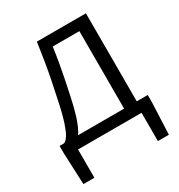

<svg xmlns="http://www.w3.org/2000/svg" viewBox="-196 -786 1029 1105"><g transform="rotate(-30 319.0 -234.0)"><path d="M108 0V188H35L26 -21V-71H612V-21L603 188H530V0ZM455 -31V-586H278Q270 -529 262 -483.5Q254 -438 245 -393Q236 -348 224 -292Q209 -220 193.5 -170.5Q178 -121 160.5 -89.5Q143 -58 123.5 -42Q104 -26 80 -22L56 -71Q70 -76 84.5 -98.5Q99 -121 115.5 -170.5Q132 -220 150 -307Q164 -372 174.5 -424.5Q185 -477 194 -531.5Q203 -586 213 -656H539V-31Z"/></g></svg>

Font: Source Sans 3
Style: Regular
Weight: 400
Designer: Paul D. Hunt
Foundry: Adobe
Version: Version 3.046;hotconv 1.0.118;makeotfexe 2.5.65603